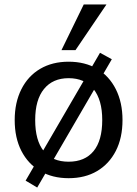

<svg xmlns="http://www.w3.org/2000/svg" viewBox="-20 -793 617 862"><path d="M288 7Q215 7 160.5 -25Q106 -57 76 -115.5Q46 -174 46 -254Q46 -333 76 -392.5Q106 -452 160.5 -484Q215 -516 288 -516Q362 -516 416 -484Q470 -452 500 -392.5Q530 -333 530 -254Q530 -174 500 -115.5Q470 -57 416 -25Q362 7 288 7ZM147 49 95 18 429 -556 482 -527ZM288 -67Q361 -67 400 -114.5Q439 -162 439 -254Q439 -345 399.5 -393.5Q360 -442 288 -442Q217 -442 177.5 -393.5Q138 -345 138 -254Q138 -162 176.5 -114.5Q215 -67 288 -67ZM319 -568H256L356 -773H458Z"/></svg>

Font: Muli Medium
Style: Regular
Weight: 500
Designer: Vernon Adams
Foundry: Vernon Adams
Version: Version 2.100; ttfautohint (v1.8.1.43-b0c9)